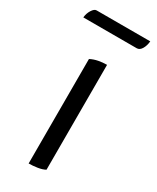

<svg xmlns="http://www.w3.org/2000/svg" viewBox="-198 -754 665 815"><g transform="rotate(30 134.5 -346.5)"><path d="M95 -505Q112 -514 132.5 -518Q153 -522 174 -522V-8Q160 0 137.5 3.5Q115 7 95 7ZM-14 -646Q-12 -667 -1.5 -683.5Q9 -700 20 -700H283Q281 -678 271.5 -662Q262 -646 248 -646Z"/></g></svg>

Font: Gotu
Style: Regular
Weight: 400
Designer: Sarang Kulkarni & Kailash Malviya
Foundry: Ek Type
Version: Version 2.320;hotconv 1.0.109;makeotfexe 2.5.65596; ttfautoh